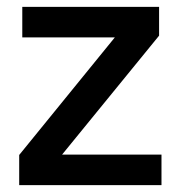

<svg xmlns="http://www.w3.org/2000/svg" viewBox="-20 -540 527 560"><path d="M36 0V-88L315 -431H45V-520H444V-436L161 -89H451V0Z"/></svg>

Font: IBM Plex Sans Arabic Medm
Style: Regular
Weight: 500
Designer: Mike Abbink, Paul van der Laan, Pieter van Rosmalen, Wael Morcos, Khajak Apelian
Foundry: Bold Monday
Version: Version 1.005